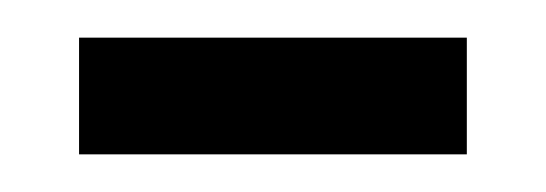

<svg xmlns="http://www.w3.org/2000/svg" viewBox="-20 -264 290 102"><path d="M22 -182V-244H228V-182Z"/></svg>

Font: UnnaBold
Style: Bold
Weight: 700
Designer: Jorge de Buen Unna
Foundry: Omnibus-Type
Version: Version 2.008;hotconv 1.0.109;makeotfexe 2.5.65596